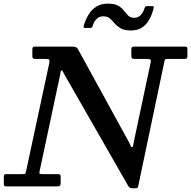

<svg xmlns="http://www.w3.org/2000/svg" viewBox="-62 -1000 1025 1030"><path d="M641.5 -836.5Q674 -836.5 697.5 -850.8Q721 -865 737 -892Q753 -919 762 -956Q763.5 -962 762.8 -964.5Q762 -967 755 -967H727.5Q720.5 -967 718 -964.5Q715.5 -962 713.5 -956Q705.5 -931 691.5 -917.8Q677.5 -904.5 658.5 -904.5Q637 -904.5 625.2 -917Q613.5 -929.5 604 -941.5Q592.5 -957 573.2 -968.8Q554 -980.5 516 -980.5Q481 -980.5 455.8 -965Q430.5 -949.5 414.2 -923.2Q398 -897 388 -865Q386 -857.5 386.2 -853.8Q386.5 -850 395 -850H421.5Q430.5 -850 434 -857Q441 -883.5 456 -898Q471 -912.5 490.5 -912.5Q515.5 -912.5 528.5 -900.2Q541.5 -888 552 -875.5Q565 -860.5 584.5 -848.5Q604 -836.5 641.5 -836.5ZM180 -684Q199 -684 202 -679.5Q205 -675 202 -660L78 -82Q76 -72 74.2 -69Q72.5 -66 59.5 -66H-26Q-36.5 -66 -39 -62.5Q-41.5 -59 -41.5 -48V-14Q-41.5 -5 -38.2 -2.5Q-35 0 -25.5 0H240.5Q253.5 0 258.5 -3Q263.5 -6 263.5 -20V-52Q263.5 -62 258.8 -64Q254 -66 244.5 -66H168.5Q154 -66 151 -67.8Q148 -69.5 150.5 -82L260 -596Q263 -609.5 263.8 -616Q264.5 -622.5 269 -622.5Q272.5 -622.5 275.2 -616Q278 -609.5 284.5 -598.5L626.5 -1.5Q630 4 634.5 7Q639 10 648.5 10H665Q673.5 10 675.8 7.2Q678 4.5 679.5 -2L819.5 -668Q822 -679 824.5 -681.5Q827 -684 840.5 -684H926.5Q937.5 -684 940.5 -687.2Q943.5 -690.5 943.5 -701V-732Q943.5 -743 941 -746.5Q938.5 -750 927.5 -750H660.5Q650 -750 646.2 -747.2Q642.5 -744.5 642.5 -733V-705Q642.5 -691.5 645.5 -687.8Q648.5 -684 661.5 -684H726Q739 -684 744 -680.5Q749 -677 746.5 -666L655.5 -237.5Q652.5 -223.5 651.5 -217Q650.5 -210.5 646 -210.5Q641.5 -210.5 638.8 -218.2Q636 -226 630 -237L358 -733Q352.5 -743.5 346 -746.8Q339.5 -750 322.5 -750H128Q119 -750 115.2 -747.2Q111.5 -744.5 111.5 -734.5V-700Q111.5 -689 115.2 -686.5Q119 -684 131 -684Z"/></svg>

Font: Besley Medium
Style: Italic
Weight: 500
Italic angle: -13°
Designer: Owen Earl
Foundry: indestructible type*
Version: Version 2.001